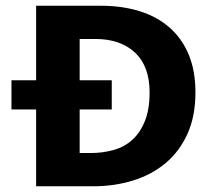

<svg xmlns="http://www.w3.org/2000/svg" viewBox="-20 -650 738 670"><path d="M331 -630Q406 -630 467 -611Q528 -592 571.5 -554Q615 -516 638.5 -459.5Q662 -403 662 -328Q662 -244 634 -182.5Q606 -121 557.5 -80.5Q509 -40 444 -20Q379 0 306 0H106V-268H20V-370H106V-630ZM370 -370V-268H258V-116H297Q337 -116 374.5 -126Q412 -136 440 -160.5Q468 -185 485 -226Q502 -267 502 -328Q502 -419 451 -466.5Q400 -514 313 -514H258V-370Z"/></svg>

Font: Mukta Vaani ExtraBold
Style: Regular
Weight: 800
Designer: Noopur Datye, Girish Dalvi, Yashodeep Gholap, Pallavi Karambelkar
Foundry: Ek Type
Version: Version 2.538;PS 1.000;hotconv 16.6.51;makeotf.lib2.5.65220;